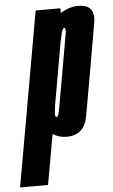

<svg xmlns="http://www.w3.org/2000/svg" viewBox="-139 -642 530 900"><g transform="rotate(-5 126.0 -192.0)"><path d="M-81.5 220 63.5 -600H179.5L180 -578Q222 -604 264 -604Q303 -604 320.5 -584.5Q340 -562.5 331.5 -516Q316 -428 294 -301Q271.5 -174.5 256 -86Q240.5 2.5 157 2.5Q121 2.5 92 -16L50 220ZM115.5 -150Q112.5 -129.5 111.5 -117.5Q109.5 -96.5 115.5 -94Q116.5 -93.5 117.5 -93.5Q126 -93.5 131.5 -124Q137 -154.5 163 -301Q188.5 -444.5 193.5 -475.5Q198.5 -503.5 192 -506.5Q191 -507 190.5 -507Q182.5 -507 176 -482.5Q172 -467 166.5 -440Z"/></g></svg>

Font: Anybody UltraCondensed Regular
Style: Bold Italic
Weight: 700
Width: 1
Italic angle: -10°
Designer: Tyler Finck
Foundry: Etcetera Type Company
Version: Version 1.010; ttfautohint (v1.8.3) -l 8 -r 50 -G 200 -x 14 